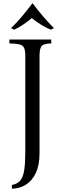

<svg xmlns="http://www.w3.org/2000/svg" viewBox="-20 -901 388 1146"><path d="M51 225V203Q85 197 102 175.5Q119 154 125 111.5Q131 69 131 0V-565Q131 -600 123.5 -615.5Q116 -631 96 -636Q76 -641 36 -642V-665H286V-642Q259 -641 244 -636Q229 -631 222.5 -615.5Q216 -600 216 -565V13Q216 85 193.5 132Q171 179 133.5 202Q96 225 51 225ZM283 -724Q255 -735 226 -753Q197 -771 170 -793Q143 -771 116.5 -753Q90 -735 65 -724L46 -733Q80 -766 111.5 -803.5Q143 -841 173 -881H175Q205 -841 237 -803.5Q269 -766 302 -733Z"/></svg>

Font: Bona Nova SC
Style: Regular
Weight: 400
Designer: Mateusz Machalski
Foundry: Capitalics
Version: Version 4.001; ttfautohint (v1.8.4.7-5d5b)